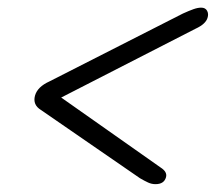

<svg xmlns="http://www.w3.org/2000/svg" viewBox="-20 -592 564 502"><path d="M414 -128.5Q409 -110.5 386.5 -110.5Q376.5 -110.5 367.2 -114.8Q358 -119 346 -126L87 -304.5Q65 -318 71.5 -342Q78 -365 109 -379L458 -556.5Q474.5 -564 485.8 -568Q497 -572 506 -572Q517 -572 521.5 -563.8Q526 -555.5 522.5 -545Q517.5 -529 491.5 -517L140 -337L400 -154Q418 -142.5 414 -128.5Z"/></svg>

Font: Fraunces 72pt S000 Black
Style: Italic
Weight: 900
Italic angle: -16°
Version: Version 1.000; ttfautohint (v1.8.3)